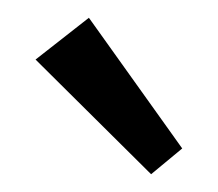

<svg xmlns="http://www.w3.org/2000/svg" viewBox="-20 -732 245 216"><path d="M80 -712 20 -665 150 -536 185 -565Z"/></svg>

Font: Tilda Sans VF
Style: Regular
Weight: 400
Designer: ParaType Ltd
Foundry: ParaType Ltd
Version: Version 1.010